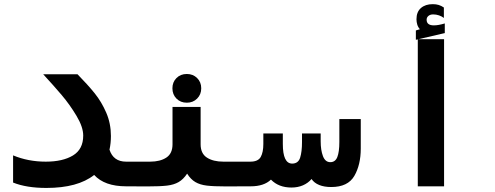

<svg xmlns="http://www.w3.org/2000/svg" viewBox="-20 -918 2440 946"><path d="M44.5 -18.5V-152.5Q118.5 -121.5 205.5 -121.5Q289 -121.5 339.5 -152Q390 -182.5 390 -250Q390 -292 356.8 -347.5Q323.5 -403 284.5 -449Q245.5 -495 193 -552H362Q413 -500 446.8 -458Q480.5 -416 503.5 -362.8Q526.5 -309.5 526.5 -248Q526.5 -212.5 519.5 -180.5Q538.5 -121.5 601.5 -121.5V0Q495 0 444 -56Q363 8 208.5 8Q110.5 8 44.5 -18.5Z M830 -207V-391H968.5V-207Q968.5 -161.5 999.5 -141.5Q1030.5 -121.5 1080.5 -121.5H1201.5V0L1094 0.5Q1033 0.5 999.2 -3.5Q965.5 -7.5 942.5 -21Q919.5 -34.5 902 -62.5Q883.5 -34.5 860.2 -21Q837 -7.5 803 -3.5Q769 0.5 707 0.5L598.5 0V-121.5H719.5Q769 -121.5 799.5 -141.5Q830 -161.5 830 -207ZM829.5 -483Q829.5 -513.5 849.5 -533.5Q869.5 -553.5 900.5 -553.5Q931 -553.5 951.2 -533.5Q971.5 -513.5 971.5 -483Q971.5 -452.5 951.2 -432.2Q931 -412 900.5 -412Q869.5 -412 849.5 -432.2Q829.5 -452.5 829.5 -483Z M1315 -33Q1280.5 0 1215.5 0H1199.5V-121.5H1213.5Q1251.5 -121.5 1264.5 -144.5Q1277.5 -167.5 1277.5 -208.5V-260.5H1373.5V-209Q1373.5 -112 1419.5 -112Q1449.5 -112 1458.8 -141.2Q1468 -170.5 1468 -218V-260.5H1560V-221.5Q1560 -178.5 1571.2 -148.8Q1582.5 -119 1607.5 -119Q1632 -119 1642 -144.2Q1652 -169.5 1652 -218.5V-331.5H1757.5V-186Q1757.5 -106 1725.8 -51.2Q1694 3.5 1612 3.5Q1577.5 3.5 1552.8 -6.5Q1528 -16.5 1515 -36Q1498 -16 1472.8 -5Q1447.5 6 1416 6Q1353 6 1315 -33Z M2029 -768 2049 -774Q2040 -783.5 2036 -796.5Q2032 -809.5 2032 -823Q2032 -859.5 2054 -878.5Q2076 -897.5 2112 -897.5Q2129 -897.5 2141.8 -893.5Q2154.5 -889.5 2167 -881V-829.5Q2157 -837.5 2143.2 -842.2Q2129.5 -847 2114 -847Q2099.5 -847 2090.8 -839.5Q2082 -832 2082 -821Q2082 -793 2117.5 -793Q2140 -793 2171.5 -802.5V-755L2042 -725H2168V0H2038.5V-724L2029 -722Z"/></svg>

Font: JuliaMono ExtraBoldItalic
Style: Regular
Weight: 800
Italic angle: -9°
Monospace: yes
Designer: cormullion
Foundry: corm
Version: Version 0.049; ttfautohint (v1.8.4)